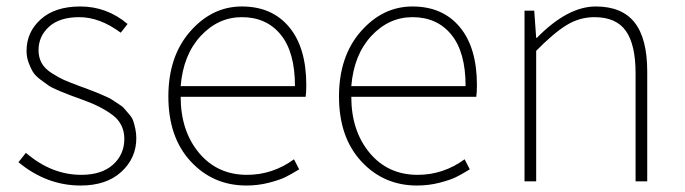

<svg xmlns="http://www.w3.org/2000/svg" viewBox="-20 -560 2115 593"><path d="M229 13Q124 13 37 -59L60 -88Q139 -20 231 -20Q294 -20 329 -51.5Q364 -83 364 -131Q364 -177 328 -204.5Q292 -232 232 -253Q205 -263 196.5 -266Q188 -269 164 -279Q140 -289 130.5 -295.5Q121 -302 104.5 -314.5Q88 -327 81 -339Q74 -351 68 -367.5Q62 -384 62 -403Q62 -461 106 -500.5Q150 -540 228 -540Q310 -540 374 -486L353 -459Q288 -507 225 -507Q164 -507 131.5 -477.5Q99 -448 99 -405Q99 -383 108.5 -365.5Q118 -348 140 -334Q162 -320 178 -313Q194 -306 226 -294Q229 -293 250.5 -285Q272 -277 276.5 -275Q281 -273 300 -265Q319 -257 324.5 -253Q330 -249 344.5 -240Q359 -231 364 -224.5Q369 -218 378.5 -207.5Q388 -197 391.5 -186.5Q395 -176 398 -162Q401 -148 401 -133Q401 -72 355 -29.5Q309 13 229 13Z M741 13Q638 13 569 -61.5Q500 -136 500 -262Q500 -386 567.5 -463Q635 -540 727 -540Q820 -540 873 -476.5Q926 -413 926 -297Q926 -274 924 -261H538Q538 -156 594.5 -88Q651 -20 743 -20Q822 -20 888 -68L904 -37Q878 -21 860.5 -12.5Q843 -4 810 4.5Q777 13 741 13ZM538 -294H891Q891 -399 847 -453Q803 -507 727 -507Q654 -507 600 -449Q546 -391 538 -294Z M1268 13Q1165 13 1096 -61.5Q1027 -136 1027 -262Q1027 -386 1094.5 -463Q1162 -540 1254 -540Q1347 -540 1400 -476.5Q1453 -413 1453 -297Q1453 -274 1451 -261H1065Q1065 -156 1121.5 -88Q1178 -20 1270 -20Q1349 -20 1415 -68L1431 -37Q1405 -21 1387.5 -12.5Q1370 -4 1337 4.5Q1304 13 1268 13ZM1065 -294H1418Q1418 -399 1374 -453Q1330 -507 1254 -507Q1181 -507 1127 -449Q1073 -391 1065 -294Z M1600 0V-527H1630L1636 -443H1638Q1733 -540 1820 -540Q1901 -540 1940 -490.5Q1979 -441 1979 -339V0H1943V-334Q1943 -422 1913 -464.5Q1883 -507 1816 -507Q1770 -507 1730 -482.5Q1690 -458 1636 -403V0Z"/></svg>

Font: Noto Sans Korean Thin
Style: Regular
Weight: 250
Designer: Ryoko NISHIZUKA  (kana & ideographs); Paul D. Hunt (Latin, Greek & Cyrillic); Wenlong ZHANG  (bopomofo); Sandoll Communi
Foundry: Adobe Systems Incorporated
Version: Version 1.0001;PS 1;hotconv 1.0.78;makeotf.lib2.5.61930